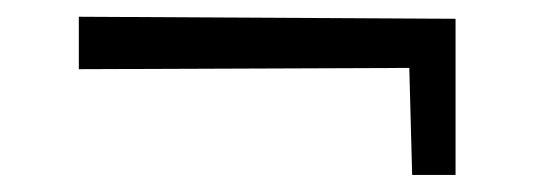

<svg xmlns="http://www.w3.org/2000/svg" viewBox="-20 -364 632 227"><path d="M73.2 -344.2 518.6 -341.8V-157.2H467.3L463.9 -283.7L73.2 -282.2Z"/></svg>

Font: Lora
Style: Regular
Weight: 400
Designer: Olga Karpushina, Alexei Vanyashin
Foundry: Cyreal (www.cyreal.org, a@cyreal.org)
Version: Version 1.014